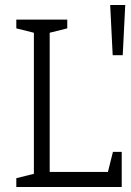

<svg xmlns="http://www.w3.org/2000/svg" viewBox="-20 -745 520 765"><path d="M178 0H115V-667H178ZM115 0V-60H465V0ZM45 -667H125V-612L45 -632ZM465 -140V0H395L430 -140ZM45 0V-35L125 -55V0ZM168 -612V-667H248V-632ZM419 -725H479L469 -525H429Z"/></svg>

Font: Epunda Slab Light
Style: Regular
Weight: 300
Designer: Simon Atzbach
Foundry: typofactur
Version: Version 1.102